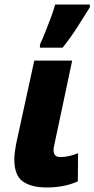

<svg xmlns="http://www.w3.org/2000/svg" viewBox="-20 -816 416 846"><path d="M185 10Q118 10 80.5 -16.5Q43 -43 43 -115Q43 -128 45.5 -147Q48 -166 53 -191L131 -549H298L223 -195Q220 -181 218 -171Q216 -161 216 -154Q216 -124 246 -124Q263 -124 282.5 -128Q302 -132 324 -141L323 -17Q295 -4 260.5 3Q226 10 185 10ZM156 -606V-620Q167 -643 179.5 -674.5Q192 -706 204 -738Q216 -770 223 -796H376V-784Q350 -743 322 -698.5Q294 -654 256 -606Z"/></svg>

Font: Noto Sans Disp ExtBd
Style: Italic
Weight: 800
Italic angle: -12°
Designer: Monotype Design Team
Foundry: Monotype Imaging Inc.
Version: Version 2.000;GOOG;noto-source:20170915:90ef993387c0